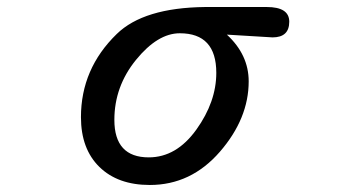

<svg xmlns="http://www.w3.org/2000/svg" viewBox="-20 -526 1040 550"><path d="M629.9 -426.8Q692.4 -369.1 692.4 -293Q692.4 -186.5 609.9 -91.3Q527.3 3.9 409.2 3.9Q317.4 3.9 264.6 -47.9Q211.9 -99.6 211.9 -190.4Q211.9 -329.1 314.5 -428.7Q391.6 -503.9 567.4 -505.9H744.1Q808.6 -505.9 808.6 -463.9Q808.6 -418.9 760.7 -418.9ZM495.1 -430.7Q431.6 -430.7 369.6 -354.5Q307.6 -278.3 307.6 -182.6Q307.6 -75.2 406.2 -75.2Q485.4 -75.2 542.5 -154.8Q599.6 -234.4 599.6 -317.4Q599.6 -430.7 495.1 -430.7Z"/></svg>

Font: MotoyaLMaru
Style: W3 mono
Weight: 400
Version: Version 1.01